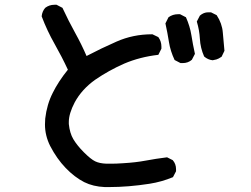

<svg xmlns="http://www.w3.org/2000/svg" viewBox="-20 -715 1040 794"><path d="M166 -200.2Q166 -212.9 167 -224.6Q173.8 -283.2 198.2 -331.1Q220.7 -377 260.7 -426.8Q236.3 -479.5 205.6 -533.7Q174.8 -587.9 152.3 -647.5Q154.3 -668 167 -682.6Q183.6 -695.3 205.1 -695.3Q208 -695.3 213.9 -695.3L238.3 -682.6Q263.7 -627.9 290.5 -579.6Q317.4 -531.2 337.9 -483.4Q399.4 -515.6 461.9 -543Q530.3 -573.2 608.4 -573.2H610.4L634.8 -561.5Q647.5 -543.9 647.5 -522.5Q647.5 -519.5 647.5 -513.7L634.8 -488.3Q558.6 -479.5 494.1 -452.1Q429.7 -423.8 373 -384.8Q318.4 -345.7 289.1 -292Q264.6 -245.1 264.6 -210.9Q264.6 -206.1 264.6 -202.1Q268.6 -164.1 283.2 -139.6Q298.8 -113.3 327.1 -85Q355.5 -56.6 373.5 -47.9Q391.6 -39.1 419.9 -38.1Q426.8 -38.1 443.8 -38.1Q460.9 -38.1 489.3 -40Q541 -43 582.5 -50.8Q624 -58.6 670.9 -64.5L694.3 -52.7Q708 -37.1 708 -15.6Q708 -12.7 708 -6.8L695.3 17.6Q648.4 37.1 598.6 44.9Q510.7 58.6 431.6 58.6Q421.9 58.6 413.1 58.6Q365.2 56.6 328.1 38.1Q288.1 17.6 251.5 -20.5Q214.8 -58.6 187.5 -111.3Q166 -154.3 166 -200.2ZM715.8 -656.2Q718.8 -656.2 724.6 -656.2L749 -643.6Q765.6 -606.4 771.5 -569.3Q777.3 -532.2 786.1 -492.2L773.4 -467.8Q757.8 -454.1 735.4 -454.1Q732.4 -454.1 726.6 -454.1L702.1 -466.8Q684.6 -503.9 678.7 -541Q672.9 -578.1 664.1 -618.2L676.8 -643.6Q694.3 -656.2 715.8 -656.2ZM806.6 -650.4Q822.3 -664.1 840.8 -664.1Q846.7 -664.1 852.5 -664.1L876 -652.3Q898.4 -618.2 901.4 -580.6Q904.3 -543 908.2 -504.9L896.5 -480.5Q883.8 -471.7 875 -469.2Q866.2 -466.8 859.4 -465.8Q839.8 -467.8 824.2 -481.4Q808.6 -516.6 806.6 -554.7Q804.7 -589.8 793.9 -626Z"/></svg>

Font: JasonHandwriting2
Style: SemiBold
Weight: 600
Version: Version 1.04.7